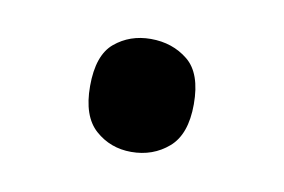

<svg xmlns="http://www.w3.org/2000/svg" viewBox="-33 -166 334 226"><g transform="rotate(10 134.0 -53.5)"><path d="M72 -54Q72 -91 90 -106Q108 -121 133 -121Q159 -121 177.5 -106Q196 -91 196 -54Q196 -18 177.5 -2Q159 14 133 14Q108 14 90 -2Q72 -18 72 -54Z"/></g></svg>

Font: usinhala15
Style: Book
Weight: 400
Designer: Jelle Bosma - Monotype Design Team
Foundry: Monotype Imaging Inc.
Version: Version 2.003